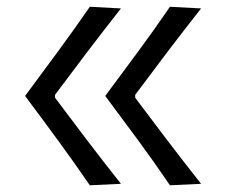

<svg xmlns="http://www.w3.org/2000/svg" viewBox="-20 -550 673 572"><path d="M486.3 2Q440.9 -64.9 392.1 -131.3Q343.3 -197.8 293.5 -264.2Q343.3 -331.1 392.1 -397.2Q440.9 -463.4 486.3 -529.8L579.1 -524.9Q528.3 -460.4 479.5 -396.2Q430.7 -332 382.8 -267.6V-258.8Q430.7 -194.8 479.5 -130.6Q528.3 -66.4 579.1 -2.4ZM247.6 2Q201.7 -64.9 153.1 -131.3Q104.5 -197.8 54.7 -264.2Q104.5 -331.1 153.1 -397.2Q201.7 -463.4 247.6 -529.8L340.3 -524.9Q289.6 -460.4 240.7 -396.2Q191.9 -332 144 -267.6V-258.8Q191.9 -194.8 240.7 -130.6Q289.6 -66.4 340.3 -2.4Z"/></svg>

Font: Pinar DS2-Regular
Style: Regular
Weight: 400
Designer: Amin Abedi
Version: Version 2.000